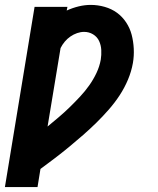

<svg xmlns="http://www.w3.org/2000/svg" viewBox="-25 -558 645 783"><path d="M-5 205 116 -530H250L247 -515Q271 -526 296 -532Q321 -538 345 -538Q374 -538 402 -530Q430 -522 452 -506Q474 -490 489.5 -466.5Q505 -443 512 -416Q519 -389 520.5 -359.5Q522 -330 517 -301Q511 -267 497 -233.5Q483 -200 463 -169.5Q443 -139 418.5 -111Q394 -83 368 -57.5Q342 -32 314 -7.5Q286 17 257.5 40.5Q229 64 199.5 86.5Q170 109 140 131L128 205ZM169 -42Q192 -61 215 -80.5Q238 -100 259.5 -121Q281 -142 301.5 -164Q322 -186 339 -210Q356 -234 368.5 -260.5Q381 -287 386 -315Q389 -334 388 -354Q387 -374 379 -391Q371 -408 354.5 -418Q338 -428 318 -428Q304 -428 289.5 -423Q275 -418 262 -409Q249 -400 239 -388Q229 -376 222 -362Z"/></svg>

Font: Iosevka Curly Slab XBdExObl
Style: Regular
Weight: 800
Width: 7
Italic angle: -9°
Monospace: yes
Designer: Belleve Invis
Foundry: Belleve Invis
Version: Version 11.1.0; ttfautohint (v1.8.3)